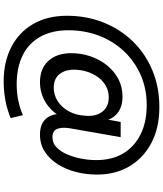

<svg xmlns="http://www.w3.org/2000/svg" viewBox="59 -744 889 1047"><g transform="rotate(90 503.5 -220.5)"><path d="M424 204Q317 204 236 162Q155 120 110.5 42.5Q66 -35 66 -141Q66 -247 102 -338.5Q138 -430 204.5 -499Q271 -568 362.5 -606.5Q454 -645 564 -645Q676 -645 758.5 -602Q841 -559 886.5 -482.5Q932 -406 932 -305Q932 -246 918 -191Q904 -136 876 -91.5Q848 -47 807.5 -20.5Q767 6 714 6Q651 6 623 -32Q595 -70 603 -131L606 -164L624 -126Q599 -65 545.5 -29.5Q492 6 428 6Q354 6 312 -40Q270 -86 270 -164Q270 -219 287 -269Q304 -319 335.5 -358.5Q367 -398 410 -421Q453 -444 507 -444Q567 -444 602 -412.5Q637 -381 643 -321L622 -308L645 -434H728L679 -154Q673 -113 683 -87.5Q693 -62 729 -62Q760 -62 783 -84Q806 -106 821.5 -141.5Q837 -177 845 -219Q853 -261 853 -301Q853 -387 816.5 -448Q780 -509 713 -542.5Q646 -576 553 -576Q463 -576 388.5 -543Q314 -510 259 -451.5Q204 -393 174.5 -315.5Q145 -238 145 -149Q145 -59 180.5 4.5Q216 68 282 100.5Q348 133 440 133Q484 133 527 124.5Q570 116 608 99L624 166Q578 185 527.5 194.5Q477 204 424 204ZM459 -69Q498 -69 531.5 -90.5Q565 -112 586.5 -150.5Q608 -189 611 -239Q615 -275 605 -304.5Q595 -334 571.5 -351.5Q548 -369 511 -369Q476 -369 448 -353Q420 -337 400.5 -310Q381 -283 370.5 -249Q360 -215 360 -180Q360 -130 385 -99.5Q410 -69 459 -69Z"/></g></svg>

Font: DM Sans Medium
Style: Italic
Weight: 500
Italic angle: -10°
Designer: Colophon Foundry, Jonny Pinhorn
Foundry: Colophon Foundry
Version: Version 4.004;gftools[0.9.30]